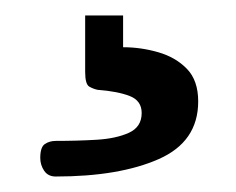

<svg xmlns="http://www.w3.org/2000/svg" viewBox="-20 -20 305 248"><path d="M52 208Q42 208 37 200.5Q32 193 32 184Q32 170 38 166Q44 162 52 162Q80 162 105 160.5Q130 159 146.5 151.5Q163 144 163 126Q163 110 147.5 104Q132 98 106 96Q101 95 95.5 92Q90 89 90 73V0H139V41Q162 41 184.5 47.5Q207 54 221.5 69Q236 84 236 111Q236 163 185 185.5Q134 208 52 208Z"/></svg>

Font: Alice
Style: Regular
Weight: 400
Designer: Ksenia Yerulevich
Foundry: Cyreal (http://www.cyreal.org/)
Version: Version 2.003; ttfautohint (v1.8.3)